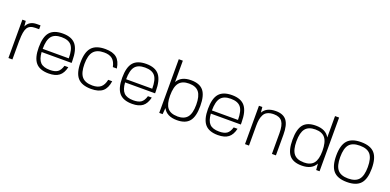

<svg xmlns="http://www.w3.org/2000/svg" viewBox="-3 -1521 4781 2352"><g transform="rotate(20 2387.5 -345.0)"><path d="M132 -250H131V0H79V-500H123L130 -430Q166 -510 264 -510H312V-460H264Q188 -460 160 -413Q132 -366 132 -250Z M436 -208Q442 -116 481 -76Q520 -36 605 -36Q671 -36 705 -60Q739 -84 757 -145H807Q788 -63 740 -26.5Q692 10 605 10Q489 10 436 -52Q383 -114 383 -250Q383 -387 435.5 -448.5Q488 -510 605 -510Q722 -510 774.5 -444.5Q827 -379 827 -235V-208ZM775 -249Q775 -367 735.5 -415Q696 -463 605 -463Q514 -463 474.5 -413.5Q435 -364 435 -249Z M1319 -167H1371Q1358 -74 1307.5 -32Q1257 10 1159 10Q1037 10 982 -52Q927 -114 927 -250Q927 -386 982 -448Q1037 -510 1159 -510Q1257 -510 1307.5 -468Q1358 -426 1371 -333H1319Q1305 -402 1267 -433.5Q1229 -465 1159 -465Q1065 -465 1022 -414Q979 -363 979 -250Q979 -137 1021.5 -86Q1064 -35 1159 -35Q1229 -35 1267 -66.5Q1305 -98 1319 -167Z M1524 -208Q1530 -116 1569 -76Q1608 -36 1693 -36Q1759 -36 1793 -60Q1827 -84 1845 -145H1895Q1876 -63 1828 -26.5Q1780 10 1693 10Q1577 10 1524 -52Q1471 -114 1471 -250Q1471 -387 1523.5 -448.5Q1576 -510 1693 -510Q1810 -510 1862.5 -444.5Q1915 -379 1915 -235V-208ZM1863 -249Q1863 -367 1823.5 -415Q1784 -463 1693 -463Q1602 -463 1562.5 -413.5Q1523 -364 1523 -249Z M2277 10Q2143 10 2096 -82L2089 0H2045V-700H2098V-421Q2146 -510 2277 -510Q2389 -510 2439 -448.5Q2489 -387 2489 -250Q2489 -113 2439 -51.5Q2389 10 2277 10ZM2267 -36V-35Q2356 -35 2396.5 -85.5Q2437 -136 2437 -248Q2437 -361 2396.5 -412Q2356 -463 2267 -463Q2178 -463 2137.5 -411.5Q2097 -360 2097 -245Q2097 -135 2137.5 -85.5Q2178 -36 2267 -36Z M2642 -208Q2648 -116 2687 -76Q2726 -36 2811 -36Q2877 -36 2911 -60Q2945 -84 2963 -145H3013Q2994 -63 2946 -26.5Q2898 10 2811 10Q2695 10 2642 -52Q2589 -114 2589 -250Q2589 -387 2641.5 -448.5Q2694 -510 2811 -510Q2928 -510 2980.5 -444.5Q3033 -379 3033 -235V-208ZM2981 -249Q2981 -367 2941.5 -415Q2902 -463 2811 -463Q2720 -463 2680.5 -413.5Q2641 -364 2641 -249Z M3214 -429Q3259 -510 3382 -510Q3479 -510 3522.5 -453Q3566 -396 3566 -270V0H3514V-270Q3514 -374 3481 -419.5Q3448 -465 3372 -465Q3323 -465 3290.5 -449.5Q3258 -434 3242.5 -404Q3227 -374 3221 -340.5Q3215 -307 3215 -261V0H3163V-500H3207Z M3903 10Q3791 10 3741 -51.5Q3691 -113 3691 -250Q3691 -387 3741 -448.5Q3791 -510 3903 -510Q4034 -510 4082 -421V-700H4135V0H4091L4084 -82Q4037 10 3903 10ZM3913 -36V-35Q4002 -35 4042.5 -84.5Q4083 -134 4083 -244Q4083 -360 4042.5 -412Q4002 -464 3913 -464Q3824 -464 3783.5 -413Q3743 -362 3743 -249Q3743 -137 3783.5 -86.5Q3824 -36 3913 -36Z M4316 -448Q4371 -510 4493 -510Q4615 -510 4670 -448.5Q4725 -387 4725 -250Q4725 -113 4670 -51.5Q4615 10 4493 10Q4371 10 4316 -52Q4261 -114 4261 -250Q4261 -386 4316 -448ZM4313 -250Q4313 -136 4355.5 -86Q4398 -36 4493 -36Q4588 -36 4630.5 -86Q4673 -136 4673 -250Q4673 -365 4631 -414.5Q4589 -464 4493 -464Q4397 -464 4355 -414.5Q4313 -365 4313 -250Z"/></g></svg>

Font: Fivo Sans Light
Style: Regular
Weight: 300
Designer: Alexander Slobzheninov
Foundry: Alexander Slobzheninov
Version: 1.0